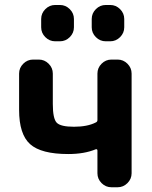

<svg xmlns="http://www.w3.org/2000/svg" viewBox="-20 -791 625 790"><path d="M380.9 -171.9Q380.9 -174.8 378.9 -176.3Q377 -177.7 374 -176.8Q327.1 -157.2 260.7 -157.2Q149.4 -157.2 104 -197.8Q58.6 -238.3 58.6 -338.9V-488.3Q58.6 -511.7 75.7 -528.8Q92.8 -545.9 116.2 -545.9H139.6Q163.1 -545.9 180.2 -528.8Q197.3 -511.7 197.3 -488.3V-363.3Q197.3 -302.7 213.4 -286.1Q229.5 -269.5 284.2 -269.5Q339.8 -269.5 374 -287.1Q380.9 -290 380.9 -296.9V-488.3Q380.9 -511.7 397.9 -528.8Q415 -545.9 438.5 -545.9H463.9Q487.3 -545.9 504.4 -528.8Q521.5 -511.7 521.5 -488.3V-78.1Q521.5 -54.7 504.4 -37.6Q487.3 -20.5 463.9 -20.5H438.5Q415 -20.5 397.9 -37.6Q380.9 -54.7 380.9 -78.1ZM207 -621.1Q183.6 -621.1 166.5 -638.2Q149.4 -655.3 149.4 -678.7V-712.9Q149.4 -736.3 166.5 -753.4Q183.6 -770.5 207 -770.5H226.6Q250 -770.5 267.1 -753.4Q284.2 -736.3 284.2 -712.9V-678.7Q284.2 -655.3 267.1 -638.2Q250 -621.1 226.6 -621.1ZM415 -621.1Q391.6 -621.1 374.5 -638.2Q357.4 -655.3 357.4 -678.7V-712.9Q357.4 -736.3 374.5 -753.4Q391.6 -770.5 415 -770.5H433.6Q457 -770.5 474.1 -753.4Q491.2 -736.3 491.2 -712.9V-678.7Q491.2 -655.3 474.1 -638.2Q457 -621.1 433.6 -621.1Z"/></svg>

Font: Gen Jyuu Gothic P Bold
Style: Bold
Weight: 700
Designer: [Source Han Sans]
Ryoko NISHIZUKA  (kana & ideographs); Paul D. Hunt (Latin, Greek & Cyrillic); Wenlong ZHANG  (bopomofo
Version: Version 1.002.20150607